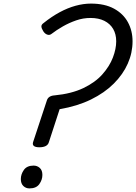

<svg xmlns="http://www.w3.org/2000/svg" viewBox="-20 -1035 758 1069"><path d="M199 -215Q178 -215 169 -222Q160 -229 164 -243L241 -476Q245 -489 256 -496Q267 -503 284 -504Q378 -513 444 -544.5Q510 -576 550 -621Q590 -666 608.5 -714.5Q627 -763 627 -805Q627 -845 610 -874Q593 -903 561 -919Q529 -935 484 -935Q443 -935 404 -921.5Q365 -908 330 -888Q295 -868 265 -845Q255 -838 242.5 -842.5Q230 -847 221 -861Q211 -877 210.5 -887.5Q210 -898 223 -907Q268 -943 312.5 -967Q357 -991 401 -1003Q445 -1015 486 -1015Q563 -1015 614.5 -987Q666 -959 692 -911.5Q718 -864 718 -805Q718 -741 691.5 -681Q665 -621 613.5 -569.5Q562 -518 486.5 -481Q411 -444 312 -427L252 -243Q248 -229 234.5 -222Q221 -215 199 -215ZM144 14Q124 14 110 0.5Q96 -13 96 -38Q96 -65 113 -89Q130 -113 167 -113Q187 -113 201.5 -100Q216 -87 216 -61Q216 -34 199 -10Q182 14 144 14Z"/></svg>

Font: Playwrite AU TAS
Style: Regular
Weight: 400
Designer: Veronika Burian, José Scaglione
Foundry: TypeTogether
Version: Version 1.002